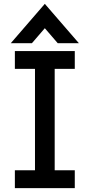

<svg xmlns="http://www.w3.org/2000/svg" viewBox="-20 -969 462 989"><path d="M35.6 -746.6 210.9 -949.2 386.2 -746.6H277.3L210.9 -823.7L144.5 -746.6ZM56.6 0V-91.8H160.2V-614.3H56.6V-706.1H365.2V-614.3H261.7V-91.8H365.2V0Z"/></svg>

Font: Kay Pho Du
Style: Bold
Weight: 700
Designer: Victor Gaultney, Khu Oo Reh
Foundry: SIL International
Version: Version 3.000